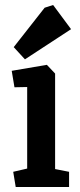

<svg xmlns="http://www.w3.org/2000/svg" viewBox="-20 -750 322 770"><path d="M43 0 33 -61 89 -74V-401L38 -400L27 -466L168 -490L201 -455V-72L257 -61V0ZM80 -512 35 -561 159 -719 193 -730 265 -633Z"/></svg>

Font: Kreon Light SemiBold
Style: Regular
Weight: 600
Version: Version 2.002